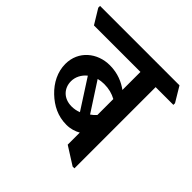

<svg xmlns="http://www.w3.org/2000/svg" viewBox="-218 -764 911 911"><g transform="rotate(45 238.0 -308.5)"><path d="M235 -112C263 -112 287 -120 306 -131V-50L396 7H408V-538H527V-549L482 -624H-51V-612L-6 -538H306V-417C276 -439 235 -458 181 -458C98 -458 27 -401 27 -313C27 -260 52 -211 92 -173C131 -136 177 -112 235 -112ZM225 -376C257 -376 282 -369 306 -356V-249C298 -240 289 -232 280 -226L186 -371C198 -374 211 -376 225 -376ZM104 -274C104 -302 118 -330 142 -349L238 -200C223 -194 207 -191 191 -191C137 -191 104 -227 104 -274Z"/></g></svg>

Font: Noto Serif Devanagari SemiCondensed SemiBold
Style: Regular
Weight: 600
Width: 4
Designer: Universal Thirst, Indian Type Foundry and the Monotype Design Team
Foundry: Monotype Imaging Inc.
Version: Version 2.004